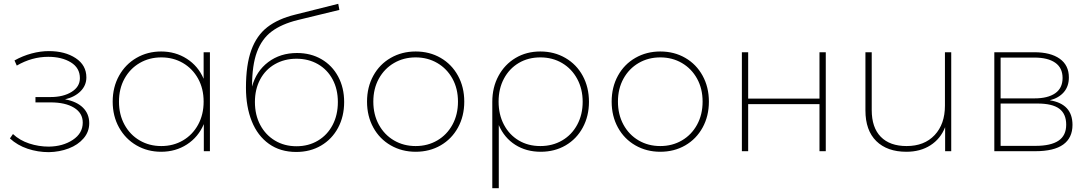

<svg xmlns="http://www.w3.org/2000/svg" viewBox="-20 -793 5719 1007"><path d="M448 -147Q448 -102 418.5 -67.5Q389 -33 340.5 -14.5Q292 4 236 5Q178 5 124.5 -13Q71 -31 32 -67L48 -90Q83 -57 133 -40.5Q183 -24 236 -24Q310 -25 362 -59.5Q414 -94 414 -150Q414 -200 368.5 -228Q323 -256 245 -256H166V-284H245Q312 -284 355.5 -311Q399 -338 399 -383Q399 -437 351.5 -466Q304 -495 233 -495Q147 -495 68 -449L56 -476Q99 -500 145.5 -512.5Q192 -525 236 -525Q321 -525 377 -488Q433 -451 433 -387Q433 -345 402.5 -314.5Q372 -284 321 -272Q382 -261 415 -228.5Q448 -196 448 -147Z M1081 -519V0H1049V-142Q1020 -74 960.5 -35.5Q901 3 825 3Q754 3 696 -30.5Q638 -64 604.5 -124Q571 -184 571 -260Q571 -336 604.5 -396Q638 -456 696 -489.5Q754 -523 825 -523Q900 -523 959.5 -485Q1019 -447 1048 -380V-519ZM1048 -260Q1048 -328 1019 -380.5Q990 -433 939.5 -462.5Q889 -492 826 -492Q763 -492 712.5 -462.5Q662 -433 633 -380.5Q604 -328 604 -260Q604 -192 633 -139Q662 -86 712.5 -56.5Q763 -27 826 -27Q889 -27 939.5 -56.5Q990 -86 1019 -139Q1048 -192 1048 -260Z M1785 -258Q1785 -182 1753 -122.5Q1721 -63 1664 -29.5Q1607 4 1534 4Q1450 4 1390.5 -38.5Q1331 -81 1300.5 -157Q1270 -233 1270 -333Q1270 -453 1298 -530Q1326 -607 1382 -650.5Q1438 -694 1527 -716L1754 -773L1760 -741L1542 -688Q1457 -667 1405 -628Q1353 -589 1327.5 -520Q1302 -451 1302 -341V-339Q1324 -420 1387 -467.5Q1450 -515 1538 -515Q1610 -515 1666 -482.5Q1722 -450 1753.5 -391.5Q1785 -333 1785 -258ZM1752 -258Q1752 -325 1724.5 -376.5Q1697 -428 1647.5 -456.5Q1598 -485 1535 -485Q1472 -485 1422 -456.5Q1372 -428 1344.5 -376.5Q1317 -325 1317 -258Q1317 -190 1345 -137.5Q1373 -85 1422.5 -55.5Q1472 -26 1535 -26Q1598 -26 1647.5 -55.5Q1697 -85 1724.5 -137.5Q1752 -190 1752 -258Z M1905 -260Q1905 -336 1938 -396Q1971 -456 2029.5 -489.5Q2088 -523 2160 -523Q2233 -523 2291 -489.5Q2349 -456 2382 -396Q2415 -336 2415 -260Q2415 -184 2382 -124Q2349 -64 2291 -30.5Q2233 3 2160 3Q2088 3 2029.5 -30.5Q1971 -64 1938 -124Q1905 -184 1905 -260ZM2382 -260Q2382 -328 2353 -380.5Q2324 -433 2273.5 -462.5Q2223 -492 2160 -492Q2097 -492 2046.5 -462.5Q1996 -433 1967 -380.5Q1938 -328 1938 -260Q1938 -192 1967 -139Q1996 -86 2046.5 -56.5Q2097 -27 2160 -27Q2223 -27 2273.5 -56.5Q2324 -86 2353 -139Q2382 -192 2382 -260Z M3069 -259Q3069 -184 3036.5 -124Q3004 -64 2946.5 -30.5Q2889 3 2816 3Q2740 3 2682.5 -33.5Q2625 -70 2596 -137V194H2562V-259Q2562 -335 2594.5 -395Q2627 -455 2684 -489Q2741 -523 2814 -523Q2887 -523 2945.5 -489Q3004 -455 3036.5 -395Q3069 -335 3069 -259ZM3036 -259Q3036 -326 3007.5 -379Q2979 -432 2928.5 -462Q2878 -492 2814 -492Q2750 -492 2700.5 -462.5Q2651 -433 2623 -380.5Q2595 -328 2595 -260Q2595 -192 2623 -139Q2651 -86 2700.5 -56.5Q2750 -27 2814 -27Q2878 -27 2928.5 -56.5Q2979 -86 3007.5 -139Q3036 -192 3036 -259Z M3188 -260Q3188 -336 3221 -396Q3254 -456 3312.5 -489.5Q3371 -523 3443 -523Q3516 -523 3574 -489.5Q3632 -456 3665 -396Q3698 -336 3698 -260Q3698 -184 3665 -124Q3632 -64 3574 -30.5Q3516 3 3443 3Q3371 3 3312.5 -30.5Q3254 -64 3221 -124Q3188 -184 3188 -260ZM3665 -260Q3665 -328 3636 -380.5Q3607 -433 3556.5 -462.5Q3506 -492 3443 -492Q3380 -492 3329.5 -462.5Q3279 -433 3250 -380.5Q3221 -328 3221 -260Q3221 -192 3250 -139Q3279 -86 3329.5 -56.5Q3380 -27 3443 -27Q3506 -27 3556.5 -56.5Q3607 -86 3636 -139Q3665 -192 3665 -260Z M3871 -519H3904V-276H4278V-519H4311V0H4278V-247H3904V0H3871Z M4969 -519V0H4937V-126Q4913 -65 4860 -31Q4807 3 4734 3Q4633 3 4576 -53Q4519 -109 4519 -214V-519H4552V-216Q4552 -124 4599.5 -75.5Q4647 -27 4735 -27Q4828 -27 4882 -84.5Q4936 -142 4936 -239V-519Z M5605 -138Q5605 -70 5556.5 -35Q5508 0 5410 0H5195V-519H5405Q5490 -519 5538 -485Q5586 -451 5586 -387Q5586 -340 5559.5 -309.5Q5533 -279 5486 -267Q5605 -248 5605 -138ZM5228 -277H5405Q5476 -277 5514.5 -304Q5553 -331 5553 -384Q5553 -437 5514.5 -464Q5476 -491 5405 -491H5228ZM5572 -139Q5572 -196 5535.5 -223Q5499 -250 5421 -250H5228V-28H5411Q5491 -28 5531.5 -55Q5572 -82 5572 -139Z"/></svg>

Font: Montserrat Alternates ExLight
Style: Regular
Weight: 275
Designer: Julieta Ulanovsky
Foundry: Julieta Ulanovsky
Version: Version 7.200